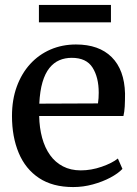

<svg xmlns="http://www.w3.org/2000/svg" viewBox="-20 -746 556 777"><path d="M276 11Q193 11 138 -25.5Q83 -62 55.8 -127Q28.5 -192 28.5 -276.5Q28.5 -342.5 48 -395.8Q67.5 -449 102.2 -487Q137 -525 184.2 -545.5Q231.5 -566 287.5 -566Q380.5 -566 432 -514.8Q483.5 -463.5 486 -367.5Q486 -337.5 484.8 -315.2Q483.5 -293 479.5 -276.5H138.5Q139.5 -228.5 150.5 -188.2Q161.5 -148 182.5 -118.5Q203.5 -89 234.8 -72.8Q266 -56.5 307 -56.5Q349 -56.5 391.5 -71.2Q434 -86 457 -104.5L475.5 -62.5Q458 -44 426.5 -27.2Q395 -10.5 356 0.2Q317 11 276 11ZM139 -326.5 376.5 -327.5Q378 -336.5 378.8 -349Q379.5 -361.5 379.5 -371Q379.5 -433 354.5 -472.5Q329.5 -512 270.5 -512Q243 -512 220.2 -502.2Q197.5 -492.5 180 -470.8Q162.5 -449 152 -413.5Q141.5 -378 139 -326.5ZM429 -726V-655.5H137.5V-726Z"/></svg>

Font: Merriweather 28pt
Style: Regular
Weight: 400
Version: Version 2.100